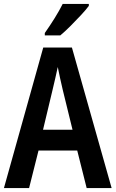

<svg xmlns="http://www.w3.org/2000/svg" viewBox="-20 -957 588 977"><path d="M421 0 373 -191H176L128 0H0L200 -715H346L548 0ZM299 -501Q292 -531 285.5 -560.5Q279 -590 274 -616Q269 -591 261 -557.5Q253 -524 248 -502L199 -297H349ZM432 -927Q418 -908 392.5 -880.5Q367 -853 338.5 -824.5Q310 -796 287 -777H208V-789Q234 -826 258 -864.5Q282 -903 299 -937H432Z"/></svg>

Font: Noto Sans Malayalam Condensed SemiBold
Style: Regular
Weight: 600
Width: 3
Designer: Jelle Bosma - Monotype Design Team
Foundry: Monotype Imaging Inc.
Version: Version 2.104; ttfautohint (v1.8.4.7-5d5b)